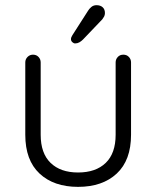

<svg xmlns="http://www.w3.org/2000/svg" viewBox="-20 -721 609 748"><path d="M460.5 -508Q473.8 -508 482.1 -499.1Q490.5 -490.2 490.5 -477.8V-196Q490.5 -96.8 434.9 -44.9Q379.2 7 284 7Q189.5 7 134 -44.9Q78.5 -96.8 78.5 -196V-477.8Q78.5 -490.2 87.2 -499.1Q96 -508 108.5 -508Q121.8 -508 130.1 -499.1Q138.5 -490.2 138.5 -477.8V-196Q138.5 -123.8 177.1 -86.4Q215.8 -49 284 -49Q353.2 -49 391.9 -86.4Q430.5 -123.8 430.5 -196V-477.8Q430.5 -490.2 438.9 -499.1Q447.2 -508 460.5 -508ZM272.8 -551.8Q267 -551.8 261.6 -556.9Q256.2 -562 256.5 -569Q256.5 -575 261.8 -583.5L322.8 -678.8Q327.2 -686.5 335.6 -693.6Q344 -700.8 356 -700.8Q371.2 -700.8 380.1 -692.6Q389 -684.5 388.8 -669.5Q388.5 -662.5 385.9 -657.1Q383.2 -651.8 378.8 -646L303.5 -567.2Q297.2 -560.8 289.4 -556.2Q281.5 -551.8 272.8 -551.8Z"/></svg>

Font: Quicksand Variable Light
Style: Regular
Weight: 300
Designer: Andrew Paglinawan
Foundry: Andrew Paglinawan
Version: Version 3.004